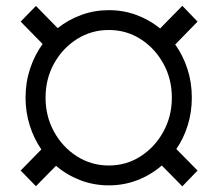

<svg xmlns="http://www.w3.org/2000/svg" viewBox="-20 -638 758 671"><path d="M69.3 -296.9Q69.3 -350.6 85.2 -398.2Q101.1 -445.8 128.9 -484.4L52.2 -562.5L105.5 -617.2L181.6 -539.6Q218.8 -569.3 264.4 -585.9Q310.1 -602.5 360.4 -602.5Q411.1 -602.5 456.8 -585.7Q502.4 -568.8 539.6 -538.6L617.2 -617.7L670.4 -562.5L592.3 -482.4Q619.6 -444.3 635 -397.2Q650.4 -350.1 650.4 -296.9Q650.4 -246.1 636.2 -200.4Q622.1 -154.8 596.2 -117.2L670.4 -42L617.2 13.2L545.4 -59.6Q507.8 -26.9 460.4 -8.5Q413.1 9.8 360.4 9.8Q307.6 9.8 260.5 -8.3Q213.4 -26.4 175.8 -58.6L105.5 12.7L52.2 -42L124.5 -115.7Q98.6 -153.3 84 -199.5Q69.3 -245.6 69.3 -296.9ZM139.2 -296.9Q139.2 -231.4 168.9 -177.5Q198.7 -123.5 249 -91.6Q299.3 -59.6 360.4 -59.6Q421.4 -59.6 471.2 -91.6Q521 -123.5 550.8 -177.5Q580.6 -231.4 580.6 -296.9Q580.6 -362.3 550.8 -416Q521 -469.7 471.2 -501.5Q421.4 -533.2 360.4 -533.2Q299.3 -533.2 249 -501.5Q198.7 -469.7 168.9 -416Q139.2 -362.3 139.2 -296.9Z"/></svg>

Font: Vazirmatn FD Light
Style: Regular
Weight: 300
Designer: Saber Rastikerdar
Foundry: Saber Rastikerdar
Version: Version 33.003